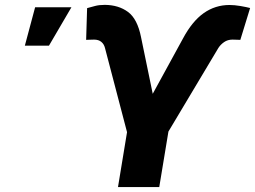

<svg xmlns="http://www.w3.org/2000/svg" viewBox="-20 -757 1032 777"><path d="M457.5 0 494.1 -222.2 404.8 -563Q400.9 -578.6 389.9 -587.6Q378.9 -596.7 360.8 -596.7Q353.5 -596.7 342 -596.2Q330.6 -595.7 328.6 -595.7L332.5 -724.1Q348.6 -728.5 365 -732.9Q381.3 -737.3 404.3 -737.3Q460 -736.8 498 -708.7Q536.1 -680.7 550.8 -606.4L598.1 -377.4L720.7 -601.6Q757.8 -670.9 804.4 -703.9Q851.1 -736.8 908.7 -736.8Q928.7 -736.8 952.9 -732.7Q977.1 -728.5 992.2 -724.6L952.6 -595.7Q950.2 -595.7 938.7 -596.2Q927.2 -596.7 920.9 -596.7Q901.4 -596.7 887 -586.7Q872.6 -576.7 863.8 -563L661.6 -224.6L624.5 0ZM80.6 -572.3 122.1 -727.5H269L178.2 -572.3Z"/></svg>

Font: Inter 17pt ExtraBold
Style: Italic
Weight: 800
Italic angle: -9.3988°
Version: Version 4.001;git-66647c0bb